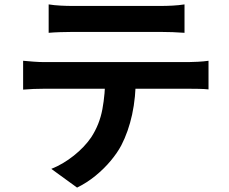

<svg xmlns="http://www.w3.org/2000/svg" viewBox="-20 -787 1040 872"><path d="M201 -767Q226 -763 255 -761.5Q284 -760 308 -760Q327 -760 368 -760Q409 -760 460 -760Q511 -760 562 -760Q613 -760 652.5 -760Q692 -760 710 -760Q736 -760 764 -761.5Q792 -763 818 -767V-638Q792 -640 764 -641Q736 -642 710 -642Q692 -642 652.5 -642Q613 -642 562 -642Q511 -642 460 -642Q409 -642 368.5 -642Q328 -642 309 -642Q283 -642 253.5 -641Q224 -640 201 -638ZM85 -511Q107 -509 132.5 -507Q158 -505 181 -505Q194 -505 233 -505Q272 -505 327 -505Q382 -505 445.5 -505Q509 -505 572.5 -505Q636 -505 691 -505Q746 -505 784.5 -505Q823 -505 836 -505Q852 -505 879.5 -506.5Q907 -508 927 -511V-381Q909 -383 883 -383.5Q857 -384 836 -384Q823 -384 784.5 -384Q746 -384 691 -384Q636 -384 572.5 -384Q509 -384 445.5 -384Q382 -384 327 -384Q272 -384 233 -384Q194 -384 181 -384Q159 -384 132.5 -383Q106 -382 85 -380ZM597 -442Q597 -344 580 -266.5Q563 -189 531 -127Q513 -93 483 -57Q453 -21 414 11Q375 43 330 65L213 -20Q266 -41 315 -80Q364 -119 394 -163Q432 -221 445 -291Q458 -361 458 -441Z"/></svg>

Font: Noto Sans SC
Style: Bold
Weight: 700
Designer: Ryoko NISHIZUKA  (kana, bopomofo & ideographs); Paul D. Hunt (Latin, Greek & Cyrillic); Sandoll Communications , Soo-you
Foundry: Adobe
Version: Version 2.004-H2;hotconv 1.0.118;makeotfexe 2.5.65603